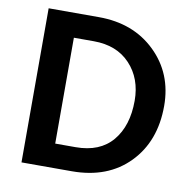

<svg xmlns="http://www.w3.org/2000/svg" viewBox="-77 -751 828 827"><g transform="rotate(10 337.5 -337.0)"><path d="M199 -105H288Q394 -105 449 -170.5Q504 -236 504 -346Q504 -443 445.5 -505.5Q387 -568 286 -568H199ZM70 -674H290Q441 -674 537 -581Q633 -488 633 -346Q633 -191 540 -95.5Q447 0 290 0H70Z"/></g></svg>

Font: Hind SemiBold
Style: Regular
Weight: 600
Designer: Manushi Parikh, Satya Rajpurohit
Foundry: Indian Type Foundry
Version: Version 2.001;PS 1.0;hotconv 1.0.79;makeotf.lib2.5.61930; tt